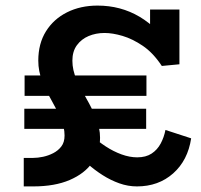

<svg xmlns="http://www.w3.org/2000/svg" viewBox="-20 -654 718 687"><path d="M65 13V-89H99Q115 -89 134 -93Q153 -97 170.5 -106Q188 -115 199.5 -130Q211 -145 211 -169Q211 -200 196.5 -232Q182 -264 163.5 -296.5Q145 -329 131 -364Q117 -399 117 -437Q117 -498 144.5 -542Q172 -586 220 -610Q268 -634 329 -634Q412 -634 479.5 -594Q547 -554 597 -476L517 -480V-620H622V-424L559 -418Q528 -465 491 -490Q454 -515 418.5 -525.5Q383 -536 354 -536Q323 -536 297 -525Q271 -514 255 -492Q239 -470 239 -437Q239 -403 254 -369.5Q269 -336 289 -301.5Q309 -267 323.5 -231.5Q338 -196 338 -161Q338 -112 310.5 -72.5Q283 -33 229.5 -10Q176 13 99 13ZM67 -193V-265H503V-193ZM470 13Q438 13 407 2Q376 -9 347 -27.5Q318 -46 294 -67.5Q270 -89 251 -112L264 -212Q283 -191 307 -169.5Q331 -148 358.5 -130Q386 -112 415 -101.5Q444 -91 471 -91Q502 -91 522.5 -104.5Q543 -118 555 -140.5Q567 -163 572 -189L664 -159Q652 -80 599.5 -33.5Q547 13 470 13ZM68 -311V-384H504V-311Z"/></svg>

Font: BioRhyme ExtraBold
Style: Bold
Weight: 700
Version: Version 1.600;gftools[0.9.33]